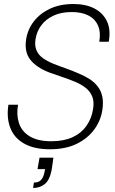

<svg xmlns="http://www.w3.org/2000/svg" viewBox="-20 -732 571 957"><path d="M229 12Q150 12 100 -16.5Q50 -45 31 -95.5Q12 -146 22 -210H70Q61 -160 74.5 -118.5Q88 -77 128 -52.5Q168 -28 236 -28Q298 -28 341.5 -48Q385 -68 411 -105Q437 -142 444 -189Q450 -226 439.5 -251.5Q429 -277 406.5 -294.5Q384 -312 354 -324.5Q324 -337 291 -348Q258 -359 225 -371Q161 -396 131 -434.5Q101 -473 110 -534Q117 -584 148 -624.5Q179 -665 229 -688.5Q279 -712 346 -712Q407 -712 450 -690Q493 -668 513 -626Q533 -584 522 -524H475Q483 -571 468.5 -604.5Q454 -638 420.5 -655Q387 -672 337 -672Q285 -672 246.5 -654Q208 -636 185.5 -605.5Q163 -575 157 -536Q152 -504 162 -481Q172 -458 193.5 -442.5Q215 -427 244.5 -415Q274 -403 307 -391.5Q340 -380 374 -365Q403 -353 427 -337.5Q451 -322 467.5 -300.5Q484 -279 490 -250Q496 -221 490 -183Q482 -130 449 -85.5Q416 -41 361 -14.5Q306 12 229 12ZM145 205 149 178Q174 178 186 163.5Q198 149 202 124L205 111H167L177 54H246Q244 70 242 84.5Q240 99 237 117Q227 167 202.5 186Q178 205 145 205Z"/></svg>

Font: DM Sans 36pt ExtraLight
Style: Italic
Weight: 250
Italic angle: -10°
Designer: Colophon Foundry, Jonny Pinhorn
Foundry: Colophon Foundry
Version: Version 4.004;gftools[0.9.30]